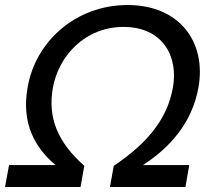

<svg xmlns="http://www.w3.org/2000/svg" viewBox="-29 -743 873 763"><path d="M-9 0H291L306 -84C201 -177 160 -274 181 -394C204 -521 309 -636 462 -636C616 -636 681 -521 658 -394C636 -274 562 -177 423 -84L408 0H708L723 -87H539C641 -153 734 -250 760 -397C791 -577 684 -723 478 -723C271 -723 112 -577 81 -397C54 -250 113 -153 192 -87H7Z"/></svg>

Font: Uncut Sans Medium
Style: Italic
Weight: 500
Italic angle: -10°
Designer: Kasper Nordkvist
Foundry: Uncut Type
Version: Version 1.111;FEAKit 1.0